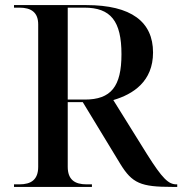

<svg xmlns="http://www.w3.org/2000/svg" viewBox="-20 -734 716 754"><path d="M35 0H341V-10H320C273 -10 246 -29 246 -79V-333H305L452 -91C499 -14 533 0 656 0H676V-10H673C642 -10 618 -32 557 -129L425 -341C503 -364 581 -414 581 -528C581 -648 496 -714 319 -714H35V-704H56C103 -704 130 -685 130 -638V-79C130 -29 103 -10 56 -10H35ZM313 -343H246V-704H311C415 -704 457 -651 457 -521C457 -394 416 -343 313 -343Z"/></svg>

Font: Noto Serif Display Medium
Style: Regular
Weight: 500
Designer: Monotype Design Team
Foundry: Monotype Imaging Inc.
Version: Version 2.009